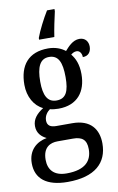

<svg xmlns="http://www.w3.org/2000/svg" viewBox="-107 -822 684 1117"><g transform="rotate(-10 235.0 -264.0)"><path d="M179 -616V-606H269C276 -654 288 -709 298 -753V-766H254C228 -724 194 -658 179 -616ZM200 238C361 238 437 167 437 52C437 -31 393 -94 285 -94H190C155 -94 137 -107 137 -136C137 -164 154 -185 171 -197C182 -193 207 -191 221 -191C334 -191 387 -264 387 -366C387 -425 370 -461 348 -488C358 -496 368 -502 382 -502C400 -502 412 -484 412 -462C448 -462 462 -488 462 -516C462 -545 445 -570 410 -570C370 -570 341 -535 322 -514C298 -533 264 -547 221 -547C105 -547 49 -477 49 -362C49 -292 82 -234 133 -210C94 -185 68 -156 68 -115C68 -71 96 -48 123 -35C62 -24 12 18 12 95C12 185 74 238 200 238ZM218 -240C165 -240 143 -282 143 -364C143 -451 165 -497 218 -497C273 -497 293 -453 293 -365C293 -281 274 -240 218 -240ZM202 188C127 188 95 147 95 89C95 14 140 -5 182 -5H273C325 -5 353 14 353 71C353 138 315 188 202 188Z"/></g></svg>

Font: Noto Serif Thai Condensed Medium
Style: Regular
Weight: 500
Width: 3
Designer: Monotype Design Team
Foundry: Monotype Imaging Inc.
Version: Version 2.002